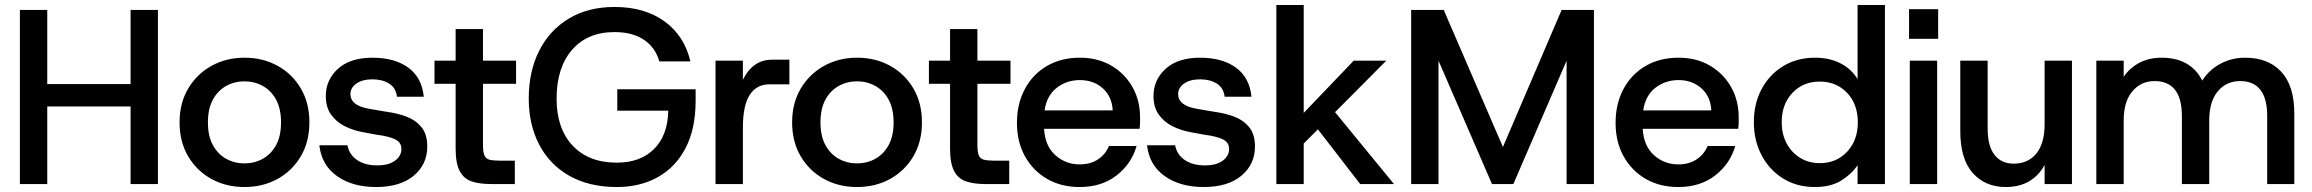

<svg xmlns="http://www.w3.org/2000/svg" viewBox="-20 -740 9297 772"><path d="M60 0V-700H170V-402H505V-700H615V0H505V-312H170V0Z M963 12Q889 12 830 -20.5Q771 -53 736.5 -111.5Q702 -170 702 -248Q702 -326 737 -384.5Q772 -443 831 -475.5Q890 -508 963 -508Q1037 -508 1096 -475.5Q1155 -443 1189.5 -384.5Q1224 -326 1224 -248Q1224 -170 1189.5 -111.5Q1155 -53 1096 -20.5Q1037 12 963 12ZM963 -83Q1003 -83 1036.5 -101.5Q1070 -120 1090 -156.5Q1110 -193 1110 -248Q1110 -303 1090 -339.5Q1070 -376 1036.5 -394.5Q1003 -413 963 -413Q923 -413 889.5 -394.5Q856 -376 836 -339.5Q816 -303 816 -248Q816 -193 836 -156.5Q856 -120 889.5 -101.5Q923 -83 963 -83Z M1492 12Q1397 12 1335 -32Q1273 -76 1264 -156H1377Q1384 -118 1416 -96.5Q1448 -75 1496 -75Q1543 -75 1568.5 -94Q1594 -113 1594 -141Q1594 -163 1577 -175Q1560 -187 1517 -195Q1500 -197 1477 -201.5Q1454 -206 1437 -209Q1399 -216 1365.5 -233Q1332 -250 1311 -279.5Q1290 -309 1290 -354Q1290 -419 1339 -463.5Q1388 -508 1478 -508Q1566 -508 1621 -468.5Q1676 -429 1684 -351H1576Q1572 -387 1544.5 -404Q1517 -421 1478 -421Q1437 -421 1413 -404Q1389 -387 1389 -362Q1389 -316 1462 -303Q1477 -300 1502 -296Q1527 -292 1544 -289Q1579 -284 1614.5 -271Q1650 -258 1674 -229.5Q1698 -201 1698 -151Q1698 -79 1643.5 -33.5Q1589 12 1492 12Z M1954 0Q1907 0 1875.5 -11Q1844 -22 1828 -53Q1812 -84 1812 -143V-403H1727V-496H1812V-623H1922V-496H2055V-403H1922V-158Q1922 -129 1927.5 -115.5Q1933 -102 1947.5 -98Q1962 -94 1990 -94H2050V0Z M2461 12Q2349 12 2269.5 -33Q2190 -78 2148 -158.5Q2106 -239 2106 -344Q2106 -453 2148 -536Q2190 -619 2267.5 -665.5Q2345 -712 2451 -712Q2572 -712 2652 -654Q2732 -596 2756 -493H2631Q2616 -548 2570 -579.5Q2524 -611 2451 -611Q2342 -611 2280 -539.5Q2218 -468 2218 -343Q2218 -223 2282.5 -154.5Q2347 -86 2460 -86Q2555 -86 2610 -141Q2665 -196 2667 -295H2462V-381H2777V-335Q2777 -222 2736.5 -144.5Q2696 -67 2624.5 -27.5Q2553 12 2461 12Z M2857 0V-496H2967V-419Q2985 -457 3014.5 -478.5Q3044 -500 3085 -500H3154V-401H3074Q3022 -401 2994.5 -358.5Q2967 -316 2967 -226V0Z M3426 12Q3352 12 3293 -20.5Q3234 -53 3199.5 -111.5Q3165 -170 3165 -248Q3165 -326 3200 -384.5Q3235 -443 3294 -475.5Q3353 -508 3426 -508Q3500 -508 3559 -475.5Q3618 -443 3652.5 -384.5Q3687 -326 3687 -248Q3687 -170 3652.5 -111.5Q3618 -53 3559 -20.5Q3500 12 3426 12ZM3426 -83Q3466 -83 3499.5 -101.5Q3533 -120 3553 -156.5Q3573 -193 3573 -248Q3573 -303 3553 -339.5Q3533 -376 3499.5 -394.5Q3466 -413 3426 -413Q3386 -413 3352.5 -394.5Q3319 -376 3299 -339.5Q3279 -303 3279 -248Q3279 -193 3299 -156.5Q3319 -120 3352.5 -101.5Q3386 -83 3426 -83Z M3942 0Q3895 0 3863.5 -11Q3832 -22 3816 -53Q3800 -84 3800 -143V-403H3715V-496H3800V-623H3910V-496H4043V-403H3910V-158Q3910 -129 3915.5 -115.5Q3921 -102 3935.5 -98Q3950 -94 3978 -94H4038V0Z M4321 12Q4247 12 4190.5 -20.5Q4134 -53 4101.5 -111Q4069 -169 4069 -246Q4069 -323 4101 -382.5Q4133 -442 4190 -475Q4247 -508 4322 -508Q4395 -508 4449.5 -475.5Q4504 -443 4534 -389Q4564 -335 4564 -269Q4564 -259 4564 -247.5Q4564 -236 4562 -222H4178Q4182 -153 4223.5 -116Q4265 -79 4321 -79Q4364 -79 4394.5 -99Q4425 -119 4439 -153H4550Q4530 -82 4470 -35Q4410 12 4321 12ZM4322 -418Q4269 -418 4229 -387Q4189 -356 4180 -296H4454Q4451 -352 4414 -385Q4377 -418 4322 -418Z M4820 12Q4725 12 4663 -32Q4601 -76 4592 -156H4705Q4712 -118 4744 -96.5Q4776 -75 4824 -75Q4871 -75 4896.5 -94Q4922 -113 4922 -141Q4922 -163 4905 -175Q4888 -187 4845 -195Q4828 -197 4805 -201.5Q4782 -206 4765 -209Q4727 -216 4693.5 -233Q4660 -250 4639 -279.5Q4618 -309 4618 -354Q4618 -419 4667 -463.5Q4716 -508 4806 -508Q4894 -508 4949 -468.5Q5004 -429 5012 -351H4904Q4900 -387 4872.5 -404Q4845 -421 4806 -421Q4765 -421 4741 -404Q4717 -387 4717 -362Q4717 -316 4790 -303Q4805 -300 4830 -296Q4855 -292 4872 -289Q4907 -284 4942.5 -271Q4978 -258 5002 -229.5Q5026 -201 5026 -151Q5026 -79 4971.5 -33.5Q4917 12 4820 12Z M5112 0V-720H5222V-286L5423 -496H5554L5348 -289L5585 0H5449L5279 -220L5222 -163V0Z M5654 0V-700H5785L6023 -149L6259 -700H6389V0H6279V-496L6065 0H5979L5764 -496V0Z M6728 12Q6654 12 6597.5 -20.5Q6541 -53 6508.5 -111Q6476 -169 6476 -246Q6476 -323 6508 -382.5Q6540 -442 6597 -475Q6654 -508 6729 -508Q6802 -508 6856.5 -475.5Q6911 -443 6941 -389Q6971 -335 6971 -269Q6971 -259 6971 -247.5Q6971 -236 6969 -222H6585Q6589 -153 6630.5 -116Q6672 -79 6728 -79Q6771 -79 6801.5 -99Q6832 -119 6846 -153H6957Q6937 -82 6877 -35Q6817 12 6728 12ZM6729 -418Q6676 -418 6636 -387Q6596 -356 6587 -296H6861Q6858 -352 6821 -385Q6784 -418 6729 -418Z M7277 12Q7205 12 7150 -22Q7095 -56 7063.5 -115Q7032 -174 7032 -249Q7032 -324 7063.5 -382.5Q7095 -441 7150.5 -474.5Q7206 -508 7278 -508Q7336 -508 7380 -485.5Q7424 -463 7449 -422V-720H7559V0H7449V-76Q7426 -41 7384 -14.5Q7342 12 7277 12ZM7297 -84Q7364 -84 7407 -130Q7450 -176 7450 -248Q7450 -321 7407 -366.5Q7364 -412 7297 -412Q7230 -412 7187 -366.5Q7144 -321 7144 -249Q7144 -200 7164 -163Q7184 -126 7218.5 -105Q7253 -84 7297 -84Z M7656 -584V-703H7773V-584ZM7659 0V-496H7769V0Z M8045 12Q7962 12 7912 -44.5Q7862 -101 7862 -212V-496H7972V-223Q7972 -153 7999.5 -117.5Q8027 -82 8077 -82Q8135 -82 8168 -123Q8201 -164 8201 -240V-496H8311V0H8201V-77Q8179 -35 8139.5 -11.5Q8100 12 8045 12Z M8409 0V-496H8519V-431Q8543 -467 8582 -487.5Q8621 -508 8671 -508Q8788 -508 8835 -416Q8862 -459 8907.5 -483.5Q8953 -508 9007 -508Q9100 -508 9152.5 -451.5Q9205 -395 9205 -284V0H9096V-273Q9096 -414 8987 -414Q8932 -414 8897.5 -373Q8863 -332 8863 -256V0H8753V-273Q8753 -414 8643 -414Q8589 -414 8554 -373Q8519 -332 8519 -256V0Z"/></svg>

Font: HostGroteskMedium
Style: Regular
Weight: 500
Designer: Doukan Karapınar based on Poppins by Indian Type Foundry, Jonny Pinhorn
Foundry: Element Type
Version: Version 1.001; ttfautohint (v1.8.4.7-5d5b)